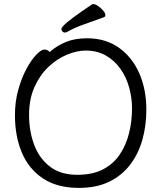

<svg xmlns="http://www.w3.org/2000/svg" viewBox="-20 -900 785 938"><path d="M488 -816Q439 -798 390.5 -781Q342 -764 308 -744Q302 -741 297 -741Q290 -741 285 -746Q280 -751 280 -758Q280 -764 292 -776.5Q304 -789 336.5 -813.5Q369 -838 430 -879Q432 -880 436 -880Q446 -880 459.5 -870.5Q473 -861 484 -848.5Q495 -836 495 -826Q495 -819 488 -816ZM223 -646Q258 -677 302 -695Q346 -713 405 -713Q495 -713 560 -667.5Q625 -622 660 -543Q695 -464 695 -363Q695 -286 675.5 -217Q656 -148 615.5 -95Q575 -42 513 -12Q451 18 366 18Q259 18 189.5 -28.5Q120 -75 86.5 -155Q53 -235 53 -337Q53 -404 69.5 -462.5Q86 -521 110 -565Q134 -609 158 -633.5Q182 -658 197 -658Q205 -658 212 -654.5Q219 -651 223 -646ZM358 -46Q432 -46 483 -72.5Q534 -99 565 -145Q596 -191 610.5 -249.5Q625 -308 625 -371Q625 -422 611 -472.5Q597 -523 568.5 -563.5Q540 -604 497.5 -628.5Q455 -653 399 -653Q356 -653 307.5 -633Q259 -613 217 -573.5Q175 -534 148.5 -475Q122 -416 122 -339Q122 -259 147 -192.5Q172 -126 224 -86Q276 -46 358 -46Z"/></svg>

Font: QiushuiShotai
Style: Regular
Weight: 600
Designer: Fontworks Inc.
Foundry: Fontworks Inc.
Version: Version 1.250